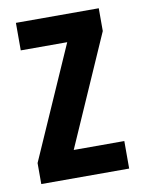

<svg xmlns="http://www.w3.org/2000/svg" viewBox="-68 -591 472 639"><g transform="rotate(-10 168.0 -271.5)"><path d="M317 0H20V-71L187 -450H30V-543H310V-466L146 -93H317Z"/></g></svg>

Font: Noto Sans Kannada ExtraCondensed SemiBold
Style: Regular
Weight: 600
Width: 2
Designer: Jelle Bosma - Monotype Design Team
Foundry: Monotype Imaging Inc.
Version: Version 2.005; ttfautohint (v1.8.4.7-5d5b)